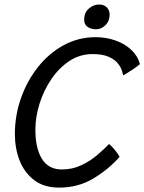

<svg xmlns="http://www.w3.org/2000/svg" viewBox="-20 -828 641 852"><path d="M510.5 -131.5Q460.5 -75.5 393.5 -35.5Q326.5 4.5 242.5 4.5Q175 4.5 131.5 -28.8Q88 -62 67 -116Q46 -170 46 -233Q46 -316 73.2 -393Q100.5 -470 149 -531Q197.5 -592 262.8 -627.5Q328 -663 404 -663Q451 -663 492.2 -648.5Q533.5 -634 562.2 -607.2Q591 -580.5 601 -543.5Q588.5 -532.5 564.8 -517Q541 -501.5 526.5 -493.5Q525 -501.5 520 -517Q515 -532.5 501.2 -548.8Q487.5 -565 461 -576.5Q434.5 -588 390.5 -588Q334.5 -588 288.2 -557.5Q242 -527 208 -477Q174 -427 155.5 -368Q137 -309 137 -252.5Q137 -170.5 166 -123.2Q195 -76 254.5 -76Q301.5 -76 341 -94.8Q380.5 -113.5 411.5 -140Q442.5 -166.5 464 -189Q474 -181.5 490 -162.2Q506 -143 510.5 -131.5ZM419.5 -808Q441.5 -808 454 -795.2Q466.5 -782.5 466.5 -763Q466.5 -734.5 447.8 -716.2Q429 -698 406 -698Q384 -698 368.8 -708.5Q353.5 -719 353.5 -740.5Q353.5 -772.5 374.5 -790.2Q395.5 -808 419.5 -808Z"/></svg>

Font: Grandstander Light
Style: Italic
Weight: 300
Italic angle: -15°
Designer: Tyler Finck
Foundry: Etcetera Type Co
Version: Version 1.200; ttfautohint (v1.8.3)